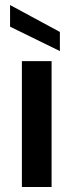

<svg xmlns="http://www.w3.org/2000/svg" viewBox="-20 -743 291 763"><path d="M20 -723 218 -616V-540L20 -637ZM67 -500H185V0H67Z"/></svg>

Font: Albert Sans SemiBold
Style: Regular
Weight: 600
Designer: Andreas Rasmussen
Foundry: a.Foundry
Version: Version 1.025